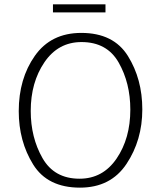

<svg xmlns="http://www.w3.org/2000/svg" viewBox="-20 -847 739 881"><path d="M223 -827H464V-790H223ZM353 -696Q501 -696 567 -590Q633 -484 633 -345Q633 -204 560.5 -95Q488 14 347 14Q198 14 132 -92.5Q66 -199 66 -337Q66 -486 140 -591Q214 -696 353 -696ZM121 -338Q121 -216 175 -121.5Q229 -27 345 -27Q452 -27 515 -119.5Q578 -212 578 -344Q578 -466 524.5 -560Q471 -654 354 -654Q247 -654 184 -561.5Q121 -469 121 -338Z"/></svg>

Font: Palanquin Thin
Style: Regular
Weight: 250
Designer: Pria Ravichandran
Version: Version 1.001